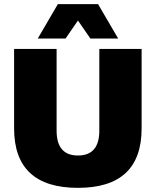

<svg xmlns="http://www.w3.org/2000/svg" viewBox="-20 -896 751 926"><path d="M663 -660V-277Q663 10 356 10Q48 10 48 -277V-660H253V-266Q253 -146 356 -146Q459 -146 459 -266V-660ZM550 -710H416L356 -797L296 -710H162L259 -876H453Z"/></svg>

Font: Work Sans ExtraBold
Style: Regular
Weight: 800
Designer: Wei Huang
Foundry: Wei Huang
Version: Version 2.012; ttfautohint (v1.8.3)